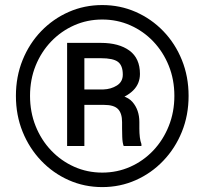

<svg xmlns="http://www.w3.org/2000/svg" viewBox="-20 -741 826 771"><path d="M390.6 10.3Q318.8 10.3 256.1 -17.6Q193.4 -45.4 145.5 -95.5Q97.7 -145.5 70.8 -211.9Q43.9 -278.3 43.9 -356Q43.9 -433.6 70.8 -500Q97.7 -566.4 145.5 -616Q193.4 -665.5 256.1 -693.1Q318.8 -720.7 390.6 -720.7Q462.4 -720.7 525.1 -693.1Q587.9 -665.5 635.7 -616Q683.6 -566.4 710.4 -500Q737.3 -433.6 737.3 -356Q737.3 -278.3 710.4 -211.9Q683.6 -145.5 635.7 -95.5Q587.9 -45.4 525.1 -17.6Q462.4 10.3 390.6 10.3ZM476.6 -154.8Q471.7 -167.5 470.9 -190.9Q470.2 -214.4 470.2 -225.1V-250.5Q470.2 -286.1 453.9 -303Q437.5 -319.8 398.4 -319.8L408.2 -363.8Q483.9 -363.8 511.7 -331.8Q539.6 -299.8 539.6 -251V-224.6Q539.6 -206.5 541.5 -190.2Q543.5 -173.8 547.9 -162.6V-154.8ZM390.6 -47.9Q450.7 -47.9 503.2 -71.3Q555.7 -94.7 595.5 -136.7Q635.3 -178.7 657.7 -234.9Q680.2 -291 680.2 -356Q680.2 -421.4 657.7 -477.1Q635.3 -532.7 595.5 -574.5Q555.7 -616.2 503.2 -639.4Q450.7 -662.6 390.6 -662.6Q330.6 -662.6 278.1 -639.4Q225.6 -616.2 185.5 -574.5Q145.5 -532.7 123 -477.1Q100.6 -421.4 100.6 -356Q100.6 -291 123 -234.9Q145.5 -178.7 185.5 -136.7Q225.6 -94.7 278.1 -71.3Q330.6 -47.9 390.6 -47.9ZM249.5 -154.8V-568.8H384.8Q457.5 -568.8 499.8 -537.8Q542 -506.8 542 -444.3Q542 -404.8 514.6 -377.7Q487.3 -350.6 436.5 -336.4Q435.1 -335.9 433.3 -333.5Q431.6 -331.1 430.2 -330.1Q426.8 -327.6 424.3 -325.2Q421.9 -322.8 417.5 -321.3Q413.1 -319.8 403.3 -319.8H297.4V-381.8H395Q425.8 -382.8 449.5 -397.7Q473.1 -412.6 473.1 -441.4Q473.1 -478 453.6 -492.7Q434.1 -507.3 384.8 -507.3H318.8V-154.8Z"/></svg>

Font: Heebo
Style: Regular
Weight: 400
Designer: Oded Ezer
Foundry: Ezer Type House
Version: Version 3.100